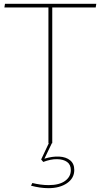

<svg xmlns="http://www.w3.org/2000/svg" viewBox="-20 -748 526 1003"><path d="M233 -709H3L6 -728H483L480 -709H253V0H233ZM233 235Q211 235 187.5 231.5Q164 228 142 222L149 208Q169 213 191 216Q213 219 234 219Q290 219 320 197Q350 175 350 141Q350 112 330.5 98Q311 84 278 83.5Q245 83 206 98L195 85L235 0H251L212 81Q254 68 289.5 70Q325 72 346.5 89.5Q368 107 368 140Q368 183 330 209Q292 235 233 235Z"/></svg>

Font: Murecho Thin
Style: Regular
Weight: 100
Designer: Neil Summerour
Foundry: Positype
Version: Version 1.010